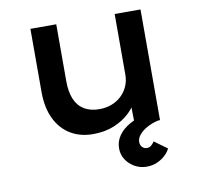

<svg xmlns="http://www.w3.org/2000/svg" viewBox="-81 -611 930 900"><g transform="rotate(-10 384.0 -161.5)"><path d="M326 10Q264 10 218 -18Q172 -46 146.5 -99Q121 -152 121 -226V-527H244V-256Q244 -205 258.5 -170.5Q273 -136 302.5 -118Q332 -100 375 -100Q406 -100 432.5 -110Q459 -120 479 -138.5Q499 -157 510.5 -182.5Q522 -208 522 -239V-527H645V0H525L523 -110L545 -122Q533 -87 502 -57Q471 -27 426.5 -8.5Q382 10 326 10ZM546 204Q516 204 490 189.5Q464 175 448.5 151Q433 127 433 98Q433 71 445 48.5Q457 26 478.5 8.5Q500 -9 531 -22.5Q562 -36 598 -46L637 0Q609 6 584.5 19Q560 32 545.5 49Q531 66 531 84Q531 99 540 108.5Q549 118 563 118Q574 118 582.5 111Q591 104 598 93L659 137Q652 153 635.5 168.5Q619 184 596.5 194Q574 204 546 204Z"/></g></svg>

Font: Lexend Exa Medium
Style: Regular
Weight: 500
Designer: Bonnie Shaver-Troup, Thomas Jockin
Foundry: Lexend
Version: Version 1.007